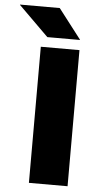

<svg xmlns="http://www.w3.org/2000/svg" viewBox="-119 -862 462 898"><g transform="rotate(5 112.0 -413.5)"><path d="M233.5 -639V0H52V-639ZM-62 -827H124.5L231.5 -688V-686.5H78.5L-62 -825.5Z"/></g></svg>

Font: Anek Devanagari Medium ExtraBold
Style: Regular
Weight: 800
Version: Version 1.003